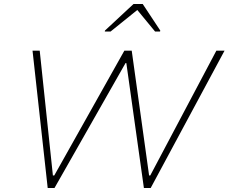

<svg xmlns="http://www.w3.org/2000/svg" viewBox="-20 -942 1145 962"><path d="M219 0 143 -688H179L245 -63H252L603 -688H640L727 -63H733L1064 -688H1105L735 0H701L613 -626H609L253 0ZM505 -784 506 -789 649 -922H695L783 -789L782 -784H757L668 -892L534 -784Z"/></svg>

Font: Saira SemiExpanded Thin
Style: Italic
Weight: 250
Width: 6
Italic angle: -12°
Designer: Hector Gatti with collaboration of the Omnibus-Type team
Foundry: Omnibus-Type
Version: Version 1.101